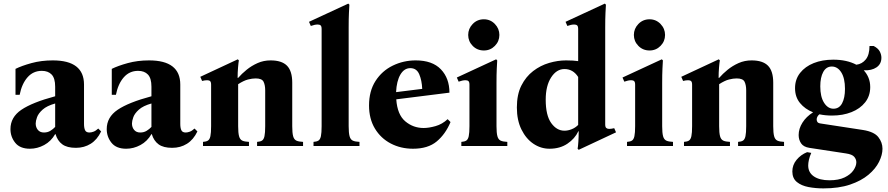

<svg xmlns="http://www.w3.org/2000/svg" viewBox="-20 -810 4923 1065"><path d="M146 15Q91 15 64.5 -18Q38 -51 38 -94Q38 -160 98.5 -201Q159 -242 286 -276V-329Q286 -376 266.5 -396.5Q247 -417 212 -417Q164 -417 132.5 -381Q101 -345 89 -284H66V-428Q100 -445 154.5 -460Q209 -475 273 -475Q446 -475 446 -341V-123Q446 -100 452 -87.5Q458 -75 476 -75Q486 -75 498.5 -79.5Q511 -84 525 -97L541 -81Q519 -35 483 -12.5Q447 10 401 10Q352 10 325.5 -9.5Q299 -29 288 -66H286Q263 -26 225 -5.5Q187 15 146 15ZM224 -75Q244 -75 259.5 -84.5Q275 -94 286 -106V-236Q240 -223 216.5 -202Q193 -181 185.5 -160Q178 -139 178 -125Q178 -104 190 -89.5Q202 -75 224 -75Z M680 15Q625 15 598.5 -18Q572 -51 572 -94Q572 -160 632.5 -201Q693 -242 820 -276V-329Q820 -376 800.5 -396.5Q781 -417 746 -417Q698 -417 666.5 -381Q635 -345 623 -284H600V-428Q634 -445 688.5 -460Q743 -475 807 -475Q980 -475 980 -341V-123Q980 -100 986 -87.5Q992 -75 1010 -75Q1020 -75 1032.5 -79.5Q1045 -84 1059 -97L1075 -81Q1053 -35 1017 -12.5Q981 10 935 10Q886 10 859.5 -9.5Q833 -29 822 -66H820Q797 -26 759 -5.5Q721 15 680 15ZM758 -75Q778 -75 793.5 -84.5Q809 -94 820 -106V-236Q774 -223 750.5 -202Q727 -181 719.5 -160Q712 -139 712 -125Q712 -104 724 -89.5Q736 -75 758 -75Z M1601 -110Q1601 -73 1606 -54.5Q1611 -36 1624 -30Q1637 -24 1661 -23V0H1406V-23Q1423 -24 1433 -30Q1443 -36 1447 -54.5Q1451 -73 1451 -110V-309Q1451 -338 1442 -356.5Q1433 -375 1398 -375Q1379 -375 1355.5 -369Q1332 -363 1301 -343V-110Q1301 -73 1306 -54.5Q1311 -36 1324 -30Q1337 -24 1361 -23V0H1106V-23Q1123 -24 1133 -30Q1143 -36 1147 -54.5Q1151 -73 1151 -110V-340Q1151 -355 1145.5 -360Q1140 -365 1129 -365Q1117 -365 1101 -361L1091 -384L1299 -481L1305 -475Q1303 -466 1300.5 -437Q1298 -408 1298 -378H1301Q1321 -401 1348 -423Q1375 -445 1408.5 -460Q1442 -475 1481 -475Q1543 -475 1572 -445.5Q1601 -416 1601 -351Z M1914 -110Q1914 -73 1919 -54.5Q1924 -36 1937 -30Q1950 -24 1974 -23V0H1719V-23Q1736 -24 1746 -30Q1756 -36 1760 -54.5Q1764 -73 1764 -110V-649Q1764 -664 1758.5 -669Q1753 -674 1742 -674Q1734 -674 1724.5 -672Q1715 -670 1704 -666L1694 -689L1912 -790L1918 -784Q1917 -769 1915.5 -737.5Q1914 -706 1914 -658Z M2271 15Q2203 15 2147.5 -14Q2092 -43 2059.5 -97Q2027 -151 2027 -225Q2027 -305 2063 -361Q2099 -417 2158.5 -446Q2218 -475 2286 -475Q2378 -475 2425.5 -425.5Q2473 -376 2473 -296L2178 -259Q2184 -174 2228 -137Q2272 -100 2330 -100Q2359 -100 2396 -110.5Q2433 -121 2463 -149L2479 -133Q2451 -66 2402.5 -25.5Q2354 15 2271 15ZM2256 -432Q2222 -432 2201 -396.5Q2180 -361 2177 -299L2322 -317Q2320 -364 2305.5 -398Q2291 -432 2256 -432Z M2734 -110Q2734 -73 2739 -54.5Q2744 -36 2757 -30Q2770 -24 2794 -23V0H2539V-23Q2556 -24 2566 -30Q2576 -36 2580 -54.5Q2584 -73 2584 -110V-340Q2584 -355 2578.5 -360Q2573 -365 2562 -365Q2554 -365 2544.5 -363Q2535 -361 2524 -357L2514 -380L2732 -481L2738 -475Q2737 -460 2735.5 -428.5Q2734 -397 2734 -349ZM2664 -530Q2627 -530 2602 -555.5Q2577 -581 2577 -616Q2577 -651 2602 -677Q2627 -703 2664 -703Q2700 -703 2725 -677Q2750 -651 2750 -616Q2750 -581 2725 -555.5Q2700 -530 2664 -530Z M3387 -99 3397 -76 3190 21 3184 15Q3186 6 3188 -23Q3190 -52 3190 -82H3188Q3169 -41 3127.5 -13Q3086 15 3028 15Q2980 15 2939 -12.5Q2898 -40 2872.5 -91.5Q2847 -143 2847 -214Q2847 -286 2872 -335.5Q2897 -385 2937.5 -416Q2978 -447 3026 -461Q3074 -475 3120 -475Q3140 -475 3157 -474Q3174 -473 3187 -471V-649Q3187 -664 3181.5 -669Q3176 -674 3165 -674Q3148 -674 3127 -666L3117 -689L3335 -790L3341 -784Q3340 -769 3338.5 -737.5Q3337 -706 3337 -658V-120Q3337 -105 3343 -100Q3349 -95 3359 -95Q3371 -95 3387 -99ZM3111 -85Q3130 -85 3150.5 -93Q3171 -101 3187 -117V-383Q3159 -427 3111 -427Q3067 -427 3037 -380.5Q3007 -334 3007 -257Q3007 -170 3037.5 -127.5Q3068 -85 3111 -85Z M3653 -110Q3653 -73 3658 -54.5Q3663 -36 3676 -30Q3689 -24 3713 -23V0H3458V-23Q3475 -24 3485 -30Q3495 -36 3499 -54.5Q3503 -73 3503 -110V-340Q3503 -355 3497.5 -360Q3492 -365 3481 -365Q3473 -365 3463.5 -363Q3454 -361 3443 -357L3433 -380L3651 -481L3657 -475Q3656 -460 3654.5 -428.5Q3653 -397 3653 -349ZM3583 -530Q3546 -530 3521 -555.5Q3496 -581 3496 -616Q3496 -651 3521 -677Q3546 -703 3583 -703Q3619 -703 3644 -677Q3669 -651 3669 -616Q3669 -581 3644 -555.5Q3619 -530 3583 -530Z M4269 -110Q4269 -73 4274 -54.5Q4279 -36 4292 -30Q4305 -24 4329 -23V0H4074V-23Q4091 -24 4101 -30Q4111 -36 4115 -54.5Q4119 -73 4119 -110V-309Q4119 -338 4110 -356.5Q4101 -375 4066 -375Q4047 -375 4023.5 -369Q4000 -363 3969 -343V-110Q3969 -73 3974 -54.5Q3979 -36 3992 -30Q4005 -24 4029 -23V0H3774V-23Q3791 -24 3801 -30Q3811 -36 3815 -54.5Q3819 -73 3819 -110V-340Q3819 -355 3813.5 -360Q3808 -365 3797 -365Q3785 -365 3769 -361L3759 -384L3967 -481L3973 -475Q3971 -466 3968.5 -437Q3966 -408 3966 -378H3969Q3989 -401 4016 -423Q4043 -445 4076.5 -460Q4110 -475 4149 -475Q4211 -475 4240 -445.5Q4269 -416 4269 -351Z M4547 235Q4504 235 4464.5 227.5Q4425 220 4400 199.5Q4375 179 4375 141Q4375 105 4398.5 76.5Q4422 48 4457 34L4480 38Q4471 58 4467 76Q4463 94 4463 108Q4463 147 4494.5 168.5Q4526 190 4581 190Q4632 190 4665 174Q4698 158 4714 134.5Q4730 111 4730 90Q4730 74 4718.5 60Q4707 46 4672 41L4469 10Q4437 5 4423.5 -15Q4410 -35 4410 -61Q4410 -96 4431 -129.5Q4452 -163 4490 -187Q4445 -205 4417.5 -238.5Q4390 -272 4390 -321Q4390 -370 4418 -405.5Q4446 -441 4493.5 -460Q4541 -479 4602 -479Q4677 -479 4730 -451Q4762 -455 4782.5 -480.5Q4803 -506 4803 -555H4826Q4851 -542 4860 -524.5Q4869 -507 4869 -490Q4869 -455 4842 -436.5Q4815 -418 4771 -420Q4788 -402 4797.5 -378.5Q4807 -355 4807 -327Q4807 -278 4779 -242.5Q4751 -207 4703 -188Q4655 -169 4595 -169Q4558 -169 4525 -176Q4510 -163 4510 -147Q4510 -140 4514 -133.5Q4518 -127 4532 -125L4767 -89Q4829 -79 4852 -49.5Q4875 -20 4875 15Q4875 49 4856 87.5Q4837 126 4797 159.5Q4757 193 4695 214Q4633 235 4547 235ZM4603 -207Q4635 -207 4651 -237Q4667 -267 4667 -317Q4667 -376 4646.5 -408.5Q4626 -441 4594 -441Q4563 -441 4546.5 -411Q4530 -381 4530 -331Q4530 -273 4551 -240Q4572 -207 4603 -207Z"/></svg>

Font: Bona Nova
Style: Bold
Weight: 700
Designer: Mateusz Machalski
Foundry: Capitalics
Version: Version 4.001; ttfautohint (v1.8.3)